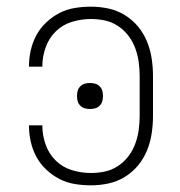

<svg xmlns="http://www.w3.org/2000/svg" viewBox="-20 -548 540 576"><path d="M253 8Q228 8 204 4Q180 0 158.5 -11Q137 -22 119 -39Q101 -56 89.5 -77Q78 -98 72.5 -122Q67 -146 67 -170V-172H107V-171Q107 -142 117 -114Q127 -86 147.5 -66Q168 -46 196 -37.5Q224 -29 253 -29Q274 -29 295 -33.5Q316 -38 334 -50Q352 -62 365 -79Q378 -96 385.5 -116Q393 -136 396 -157.5Q399 -179 399 -200V-320Q399 -341 396 -362.5Q393 -384 385.5 -404Q378 -424 365 -441Q352 -458 334 -470Q316 -482 295 -486.5Q274 -491 253 -491Q224 -491 196 -482.5Q168 -474 147.5 -454Q127 -434 117 -406Q107 -378 107 -349V-348H67V-350Q67 -374 72.5 -398Q78 -422 89.5 -443Q101 -464 119 -481Q137 -498 158.5 -509Q180 -520 204 -524Q228 -528 253 -528Q279 -528 305 -522.5Q331 -517 354 -503Q377 -489 394 -468.5Q411 -448 421 -423.5Q431 -399 435 -372.5Q439 -346 439 -320V-200Q439 -174 435 -147.5Q431 -121 421 -96.5Q411 -72 394 -51.5Q377 -31 354 -17Q331 -3 305 2.5Q279 8 253 8ZM250 -221Q242 -221 234.5 -223Q227 -225 221 -231Q215 -237 213 -244.5Q211 -252 211 -260Q211 -268 213 -275.5Q215 -283 221 -289Q227 -295 234.5 -297Q242 -299 250 -299Q258 -299 265.5 -297Q273 -295 279 -289Q285 -283 287 -275.5Q289 -268 289 -260Q289 -252 287 -244.5Q285 -237 279 -231Q273 -225 265.5 -223Q258 -221 250 -221Z"/></svg>

Font: Iosevka Curly Extralight
Style: Regular
Weight: 200
Monospace: yes
Designer: Belleve Invis
Foundry: Belleve Invis
Version: Version 22.1.2; ttfautohint (v1.8.4)